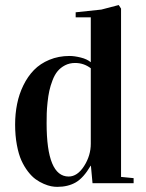

<svg xmlns="http://www.w3.org/2000/svg" viewBox="-20 -727 580 762"><path d="M40 -232.9Q40 -275.4 47.9 -314.5Q55.7 -353.5 72.8 -388.4Q89.8 -423.3 114.7 -449Q139.6 -474.6 176 -489.7Q212.4 -504.9 256.3 -504.9Q274.9 -504.9 300 -498.8Q325.2 -492.7 340.3 -480V-658.2H280.3V-678.2L382.3 -689L451.2 -707L460.4 -692.9V-24.9L510.3 -20V0H347.2L340.8 -69.3H339.8Q311.5 -21 280.8 -3.2Q250 14.6 207 14.6Q195.8 14.6 183.1 12.2Q170.4 9.8 153.8 2.7Q137.2 -4.4 121.8 -15.4Q106.4 -26.4 91.3 -45.9Q76.2 -65.4 64.9 -90.3Q53.7 -115.2 46.9 -152.1Q40 -189 40 -232.9ZM165 -237.8Q165 -26.4 252.4 -26.4Q287.1 -26.4 313.7 -67.9Q340.3 -109.4 340.3 -156.7V-456.1Q312.5 -477.1 278.3 -477.1Q255.9 -477.1 238 -467.8Q220.2 -458.5 208.5 -444.3Q196.8 -430.2 188.5 -408.4Q180.2 -386.7 175.8 -366.7Q171.4 -346.7 168.7 -320.8Q166 -294.9 165.5 -277.3Q165 -259.8 165 -237.8Z"/></svg>

Font: Vidaloka 
Style: Regular
Weight: 400
Designer: Cyreal (www.cyreal.org)
Foundry: Cyreal (www.cyreal.org)
Version: Version 1.011